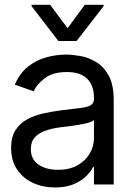

<svg xmlns="http://www.w3.org/2000/svg" viewBox="-20 -785 558 817"><path d="M213.9 12.7Q162.1 12.7 119.6 -7.1Q77.1 -26.9 52.2 -64.5Q27.3 -102.1 27.3 -155.3Q27.3 -202.1 45.9 -231.2Q64.5 -260.3 95.5 -277.1Q126.5 -293.9 163.8 -302.2Q201.2 -310.5 239.3 -315.4Q289.1 -321.8 320.1 -325.2Q351.1 -328.6 365.5 -336.9Q379.9 -345.2 379.9 -365.2V-368.2Q379.9 -420.4 351.3 -449.5Q322.8 -478.5 264.6 -478.5Q205.1 -478.5 170.9 -452.4Q136.7 -426.3 123 -396.5L43 -424.8Q64.5 -474.6 100.3 -502.4Q136.2 -530.3 178.5 -541.5Q220.7 -552.7 261.7 -552.7Q288.1 -552.7 322.3 -546.6Q356.4 -540.5 388.9 -521.2Q421.4 -502 442.6 -463.1Q463.9 -424.3 463.9 -359.4V0H379.9V-74.2H376Q367.7 -56.6 347.7 -36.4Q327.6 -16.1 294.7 -1.7Q261.7 12.7 213.9 12.7ZM226.6 -62.5Q276.4 -62.5 310.5 -82Q344.7 -101.6 362.3 -132.6Q379.9 -163.6 379.9 -197.3V-274.4Q374.5 -268.1 356.7 -262.9Q338.9 -257.8 315.7 -253.9Q292.5 -250 270.5 -247.3Q248.5 -244.6 235.4 -243.2Q202.6 -238.8 174.3 -229.2Q146 -219.7 128.7 -201.2Q111.3 -182.6 111.3 -150.4Q111.3 -106.9 143.8 -84.7Q176.3 -62.5 226.6 -62.5ZM193.4 -764.6 267.6 -665 340.8 -764.6H420.9V-758.8L305.7 -610.4H228.5L114.3 -758.8V-764.6Z"/></svg>

Font: Inter Tight
Style: Regular
Weight: 400
Designer: Rasmus Andersson
Foundry: rsms
Version: Version 3.002